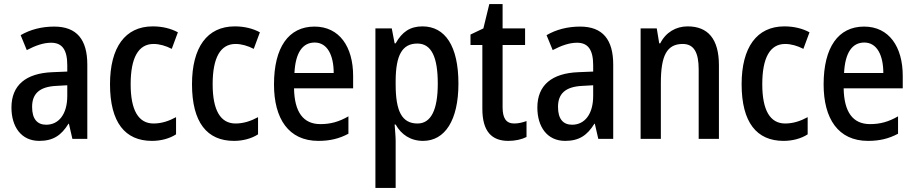

<svg xmlns="http://www.w3.org/2000/svg" viewBox="-20 -679 4476 939"><path d="M245 -549C183 -549 127 -534 81 -507L111 -434C153 -456 192 -470 230 -470C283 -470 309 -437 309 -360V-329L237 -326C106 -321 36 -262 36 -153C36 -60 83 10 172 10C240 10 280 -17 315 -74H317L334 0H407V-363C407 -485 356 -549 245 -549ZM256 -259 309 -262V-210C309 -120 267 -69 206 -69C163 -69 137 -96 137 -156C137 -220 172 -255 256 -259Z M723 10C766 10 809 -1 841 -22V-106C806 -87 770 -75 731 -75C657 -75 619 -140 619 -267C619 -397 657 -464 731 -464C760 -464 791 -455 820 -440L850 -521C817 -539 775 -550 727 -550C592 -550 518 -447 518 -267C518 -80 592 10 723 10Z M1124 10C1167 10 1210 -1 1242 -22V-106C1207 -87 1171 -75 1132 -75C1058 -75 1020 -140 1020 -267C1020 -397 1058 -464 1132 -464C1161 -464 1192 -455 1221 -440L1251 -521C1218 -539 1176 -550 1128 -550C993 -550 919 -447 919 -267C919 -80 993 10 1124 10Z M1518 -549C1392 -549 1320 -448 1320 -266C1320 -99 1391 10 1537 10C1594 10 1639 -1 1684 -25V-110C1637 -83 1596 -72 1547 -72C1463 -72 1420 -131 1418 -247H1707V-308C1707 -450 1640 -549 1518 -549ZM1519 -471C1582 -471 1612 -407 1612 -322H1420C1425 -422 1460 -471 1519 -471Z M2046 -550C1986 -550 1946 -523 1915 -467H1910L1896 -540H1816V240H1915V11C1915 -11 1912 -41 1910 -70H1915C1942 -21 1988 10 2049 10C2156 10 2222 -91 2222 -270C2222 -454 2157 -550 2046 -550ZM2021 -466C2091 -466 2121 -398 2121 -270C2121 -142 2088 -75 2022 -75C1945 -75 1915 -136 1915 -266V-286C1916 -409 1947 -466 2021 -466Z M2495 -75C2455 -75 2438 -101 2438 -155V-459H2548V-540H2438V-659H2373L2344 -540L2281 -510V-459H2339V-147C2339 -36 2385 10 2466 10C2500 10 2531 3 2555 -9V-87C2536 -80 2515 -75 2495 -75Z M2817 -549C2755 -549 2699 -534 2653 -507L2683 -434C2725 -456 2764 -470 2802 -470C2855 -470 2881 -437 2881 -360V-329L2809 -326C2678 -321 2608 -262 2608 -153C2608 -60 2655 10 2744 10C2812 10 2852 -17 2887 -74H2889L2906 0H2979V-363C2979 -485 2928 -549 2817 -549ZM2828 -259 2881 -262V-210C2881 -120 2839 -69 2778 -69C2735 -69 2709 -96 2709 -156C2709 -220 2744 -255 2828 -259Z M3343 -550C3286 -550 3236 -521 3209 -467H3204L3192 -540H3113V0H3212V-273C3212 -405 3240 -464 3319 -464C3374 -464 3397 -422 3397 -339V0H3496V-360C3496 -489 3442 -550 3343 -550Z M3812 10C3855 10 3898 -1 3930 -22V-106C3895 -87 3859 -75 3820 -75C3746 -75 3708 -140 3708 -267C3708 -397 3746 -464 3820 -464C3849 -464 3880 -455 3909 -440L3939 -521C3906 -539 3864 -550 3816 -550C3681 -550 3607 -447 3607 -267C3607 -80 3681 10 3812 10Z M4206 -549C4080 -549 4008 -448 4008 -266C4008 -99 4079 10 4225 10C4282 10 4327 -1 4372 -25V-110C4325 -83 4284 -72 4235 -72C4151 -72 4108 -131 4106 -247H4395V-308C4395 -450 4328 -549 4206 -549ZM4207 -471C4270 -471 4300 -407 4300 -322H4108C4113 -422 4148 -471 4207 -471Z"/></svg>

Font: Noto Sans Thai Looped Condensed Medium
Style: Regular
Weight: 500
Width: 3
Designer: Sasikarn Vongin, Ben Mitchell
Foundry: The Fontpad Ltd
Version: Version 1.001